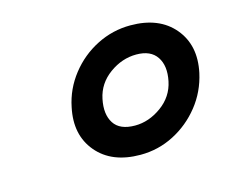

<svg xmlns="http://www.w3.org/2000/svg" viewBox="-54 -781 509 427"><g transform="rotate(-15 200.0 -568.0)"><path d="M223 -426Q157 -426 123 -466.5Q89 -507 102 -568Q110 -608 135.5 -640.5Q161 -673 197.5 -691.5Q234 -710 275 -710Q341 -710 375 -669.5Q409 -629 396 -568Q387 -527 361.5 -495Q336 -463 300 -444.5Q264 -426 223 -426ZM228 -492Q260 -492 289 -513Q318 -534 325 -568Q332 -602 318 -623Q304 -644 271 -644Q238 -644 209 -623Q180 -602 173 -568Q166 -534 179.5 -513Q193 -492 228 -492Z"/></g></svg>

Font: Lubike
Style: Italic
Weight: 400
Italic angle: -12°
Foundry: Honoka55
Version: Version 1.000;July 22, 2022;FontCreator 14.0.0.2862 64-bit